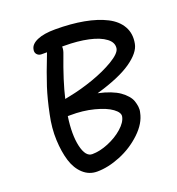

<svg xmlns="http://www.w3.org/2000/svg" viewBox="-131 -819 867 939"><g transform="rotate(-20 302.5 -350.0)"><path d="M215.8 12.2Q174.3 12.2 143.6 -15.9Q112.8 -43.9 98.1 -91.3Q83.5 -138.7 80.8 -200.9Q78.1 -263.2 92.8 -331.1Q107.9 -405.3 126.5 -462.9Q145 -520.5 184.1 -620.1H155.8Q141.1 -620.1 132.3 -630.4Q123.5 -640.6 127 -655.8Q131.3 -681.6 166 -696.8Q200.7 -711.9 259.8 -711.9Q341.8 -711.9 408 -699.7Q474.1 -687.5 521.5 -663.3Q568.8 -639.2 590.3 -600.6Q611.8 -562 602.1 -512.2Q594.2 -468.8 532.2 -425.5Q470.2 -382.3 348.1 -347.2Q383.3 -339.8 411.1 -328.9Q439 -317.9 457 -305.2Q475.1 -292.5 488 -277.6Q501 -262.7 506.1 -247.6Q511.2 -232.4 513.2 -216.8Q515.1 -201.2 511.2 -187Q501 -134.3 451.2 -87.2Q401.4 -40 337.2 -13.9Q272.9 12.2 215.8 12.2ZM255.9 -583Q209.5 -460.4 189.9 -375Q195.3 -376 213.9 -379.9Q276.4 -392.1 341.8 -415Q407.2 -438 455.8 -467Q504.4 -496.1 509.8 -520Q515.6 -550.8 485.1 -574Q454.6 -597.2 399.4 -609.1Q344.2 -621.1 274.9 -621.1H263.2Q264.6 -604.5 255.9 -583ZM185.1 -292H172.9Q159.2 -199.2 173.3 -137.7Q187.5 -76.2 222.2 -76.2Q261.2 -76.2 306.4 -94.7Q351.6 -113.3 384.3 -142.3Q417 -171.4 421.9 -199.2Q425.8 -219.2 396 -241.2Q366.2 -263.2 308.6 -278.1Q251 -293 185.1 -292Z"/></g></svg>

Font: Shantell Sans Normal
Style: Italic
Weight: 400
Italic angle: -11.31°
Designer: Stephen Nixon, Anya Danilova, Shantell Martin
Foundry: Arrow Type
Version: Version 1.006;[559af2be0]